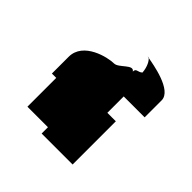

<svg xmlns="http://www.w3.org/2000/svg" viewBox="-130 -889 688 688"><g transform="rotate(45 214.0 -544.5)"><path d="M45 -490H67V-344H171V-312H328V-531H285V-614H391V-700C391 -752 277 -770 250 -775C258 -770 270 -750 272 -722C259 -710 245 -718 245 -700C230 -723 200 -673 177 -673C146 -673 45 -650 45 -575ZM250 -775C244 -776 243 -776 246 -776C247 -776 249 -776 250 -777Z"/></g></svg>

Font: bitstorm
Style: ext
Weight: 400
Version: Version 0.2